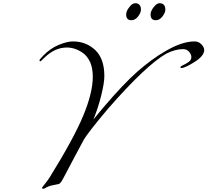

<svg xmlns="http://www.w3.org/2000/svg" viewBox="-20 -1144 1292 1196"><path d="M242 26Q242 24 250 14Q282 -26 290 -40Q440 -282 499 -424.5Q558 -567 558 -666Q558 -718 542 -756Q524 -794 498 -813Q449 -848 396 -848Q320 -848 254 -782Q234 -762 232 -762Q226 -762 226 -768Q226 -774 248 -796Q292 -842 345 -864Q398 -886 434 -886Q516 -886 573 -832.5Q630 -779 630 -670Q630 -628 611 -551Q592 -474 562 -400L620 -470Q749 -622 837 -699Q925 -776 1008 -824Q1113 -886 1192 -886Q1217 -886 1234.5 -868Q1252 -850 1252 -832Q1252 -796 1192 -758Q1132 -720 1108 -720Q1104 -720 1104 -724Q1104 -731 1121 -738.5Q1138 -746 1155 -758Q1172 -770 1172 -787.5Q1172 -805 1158 -821.5Q1144 -838 1120 -838Q1072 -838 1016 -810Q889 -737 654 -468Q524 -314 500 -270Q476 -226 443 -163.5Q410 -101 390 -63Q370 -25 362 -12.5Q354 0 345 2.5Q336 5 317.5 8Q299 11 284.5 16.5Q270 22 263 27Q256 32 249 32Q242 32 242 26ZM766 -1054Q766 -1076 786 -1100Q804 -1124 822 -1124Q840 -1124 849 -1113.5Q858 -1103 858 -1084Q858 -1065 840 -1041.5Q822 -1018 798 -1018Q766 -1018 766 -1054ZM918 -1054Q918 -1076 938 -1100Q956 -1124 974 -1124Q992 -1124 1001 -1113.5Q1010 -1103 1010 -1084Q1010 -1065 992 -1041.5Q974 -1018 950 -1018Q918 -1018 918 -1054Z"/></svg>

Font: Miama
Style: Regular
Weight: 400
Italic angle: 16.5°
Designer: Linus Romer
Foundry: Linus Romer
Version: 0.32